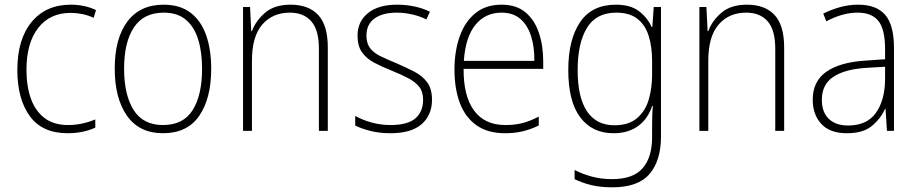

<svg xmlns="http://www.w3.org/2000/svg" viewBox="-20 -559 3915 820"><path d="M269 10Q160 10 107 -63.5Q54 -137 54 -260Q54 -391 115 -465Q176 -539 282 -539Q342 -539 390 -516L380 -483Q356 -494 331 -499Q306 -504 282 -504Q193 -504 143 -439.5Q93 -375 93 -261Q93 -192 111.5 -139Q130 -86 169.5 -55.5Q209 -25 271 -25Q302 -25 331.5 -31.5Q361 -38 387 -49V-14Q364 -3 334 3.5Q304 10 269 10Z M882 -265Q882 -139 831 -64.5Q780 10 676 10Q575 10 522.5 -64.5Q470 -139 470 -266Q470 -395 524 -467Q578 -539 679 -539Q749 -539 794 -504.5Q839 -470 860.5 -408.5Q882 -347 882 -265ZM510 -266Q510 -154 550.5 -89.5Q591 -25 676 -25Q763 -25 803 -89Q843 -153 843 -265Q843 -336 826.5 -390Q810 -444 774 -474.5Q738 -505 679 -505Q594 -505 552 -442Q510 -379 510 -266Z M1221 -539Q1298 -539 1339 -495Q1380 -451 1380 -356V0H1342V-351Q1342 -431 1309.5 -468Q1277 -505 1218 -505Q1144 -505 1100 -454Q1056 -403 1056 -300V0H1018V-529H1048L1053 -426H1056Q1072 -470 1112 -504.5Q1152 -539 1221 -539Z M1825 -133Q1825 -67 1780.5 -28.5Q1736 10 1648 10Q1600 10 1561 0Q1522 -10 1497 -23V-64Q1529 -46 1568 -35.5Q1607 -25 1648 -25Q1721 -25 1754 -53.5Q1787 -82 1787 -133Q1787 -167 1770.5 -188Q1754 -209 1724.5 -224.5Q1695 -240 1656 -256Q1613 -273 1579.5 -290.5Q1546 -308 1526.5 -335Q1507 -362 1507 -407Q1507 -467 1551.5 -503Q1596 -539 1675 -539Q1716 -539 1752 -531Q1788 -523 1816 -509L1801 -476Q1776 -489 1742 -497Q1708 -505 1674 -505Q1614 -505 1579.5 -480Q1545 -455 1545 -407Q1545 -374 1560.5 -353.5Q1576 -333 1605 -319Q1634 -305 1673 -289Q1714 -271 1748.5 -253.5Q1783 -236 1804 -208Q1825 -180 1825 -133Z M2122 -539Q2185 -539 2224 -506.5Q2263 -474 2281.5 -419Q2300 -364 2300 -297V-265H1960Q1959 -149 2004.5 -87Q2050 -25 2138 -25Q2178 -25 2210 -33Q2242 -41 2281 -61V-23Q2248 -7 2213.5 1.5Q2179 10 2137 10Q2063 10 2015 -24Q1967 -58 1944 -119Q1921 -180 1921 -262Q1921 -341 1943.5 -404Q1966 -467 2010.5 -503Q2055 -539 2122 -539ZM2122 -505Q2053 -505 2010.5 -453Q1968 -401 1961 -299H2262Q2263 -358 2248 -405Q2233 -452 2202 -478.5Q2171 -505 2122 -505Z M2610 -539Q2672 -539 2708 -512Q2744 -485 2763 -444H2766L2772 -529H2803V24Q2803 126 2754.5 183.5Q2706 241 2595 241Q2544 241 2505 231.5Q2466 222 2434 206V167Q2467 184 2507 195Q2547 206 2595 206Q2684 206 2724.5 159.5Q2765 113 2765 27V-12Q2765 -36 2765.5 -58Q2766 -80 2768 -106H2765Q2747 -51 2705 -20.5Q2663 10 2600 10Q2509 10 2458 -58Q2407 -126 2407 -260Q2407 -390 2457.5 -464.5Q2508 -539 2610 -539ZM2612 -505Q2526 -505 2486.5 -439.5Q2447 -374 2447 -260Q2447 -143 2487 -83.5Q2527 -24 2604 -24Q2666 -24 2701.5 -55Q2737 -86 2751 -135Q2765 -184 2765 -239V-299Q2765 -359 2750.5 -405.5Q2736 -452 2702.5 -478.5Q2669 -505 2612 -505Z M3170 -539Q3247 -539 3288 -495Q3329 -451 3329 -356V0H3291V-351Q3291 -431 3258.5 -468Q3226 -505 3167 -505Q3093 -505 3049 -454Q3005 -403 3005 -300V0H2967V-529H2997L3002 -426H3005Q3021 -470 3061 -504.5Q3101 -539 3170 -539Z M3645 -539Q3723 -539 3760.5 -495.5Q3798 -452 3798 -355V0H3768L3762 -94H3760Q3741 -52 3703.5 -21Q3666 10 3597 10Q3524 10 3487.5 -30Q3451 -70 3451 -133Q3451 -212 3509 -252.5Q3567 -293 3674 -300L3760 -306V-349Q3760 -434 3731.5 -469.5Q3703 -505 3643 -505Q3611 -505 3578 -496Q3545 -487 3509 -468L3496 -501Q3530 -518 3567.5 -528.5Q3605 -539 3645 -539ZM3677 -269Q3587 -263 3538.5 -230.5Q3490 -198 3490 -133Q3490 -80 3519.5 -51.5Q3549 -23 3602 -23Q3682 -23 3720.5 -76.5Q3759 -130 3760 -219V-274Z"/></svg>

Font: Noto Sans Armenian SemiCondensed ExtraLight
Style: Regular
Weight: 200
Width: 4
Designer: Monotype Design Team
Foundry: Monotype Imaging Inc.
Version: Version 2.008; ttfautohint (v1.8.4.7-5d5b)